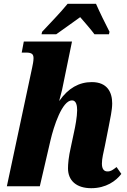

<svg xmlns="http://www.w3.org/2000/svg" viewBox="-20 -978 669 1008"><path d="M201 -811 198 -798H275C312 -823 355 -856 401 -888C422 -864 460 -820 476 -798H552L555 -811C535 -849 501 -919 484 -958H335C297 -911 236 -849 201 -811ZM459 10C537 10 589 -28 617 -65L592 -101C572 -86 563 -78 544 -78C525 -78 515 -92 515 -119C515 -146 523 -176 531 -214L551 -315C558 -353 569 -399 569 -435C569 -494 543 -547 462 -547C395 -547 338 -515 292 -449H291C295 -464 302 -490 306 -507L358 -760H105L94 -702H117C150 -702 156 -691 156 -672C156 -657 152 -639 149 -624L16 0H189L245 -241C262 -314 306 -451 358 -451C381 -451 385 -422 385 -399C385 -366 375 -312 369 -286L352 -206C340 -154 337 -117 337 -94C337 -30 381 10 459 10Z"/></svg>

Font: Noto Serif Condensed Black
Style: Italic
Weight: 900
Width: 3
Italic angle: -12°
Designer: Monotype Design Team
Foundry: Monotype Imaging Inc.
Version: Version 2.013